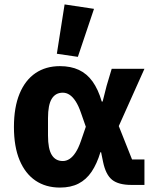

<svg xmlns="http://www.w3.org/2000/svg" viewBox="-20 -836 707 868"><path d="M633 -115V0H574Q516 0 487 -23Q458 -46 446 -104L437 -148H434Q418 -95 394 -59.5Q370 -24 335 -6Q300 12 251 12Q187 12 140.5 -19.5Q94 -51 68.5 -112Q43 -173 43 -262Q43 -351 68.5 -412.5Q94 -474 140.5 -505.5Q187 -537 251 -537Q300 -537 336.5 -520Q373 -503 398.5 -467.5Q424 -432 440 -377H444L462 -448L485 -525H633L517 -266L577 -115ZM264 -108Q280 -108 294.5 -117.5Q309 -127 322 -147Q335 -167 346 -199L368 -263L346 -326Q335 -358 322 -378Q309 -398 294.5 -407.5Q280 -417 264 -417Q231 -417 214 -389.5Q197 -362 197 -302V-223Q197 -163 214 -135.5Q231 -108 264 -108ZM405 -796 332 -579 237 -593 272 -816Z"/></svg>

Font: IBM Plex Sans
Style: Regular
Weight: 400
Designer: Mike Abbink, Paul van der Laan, Pieter van Rosmalen
Foundry: Bold Monday
Version: Version 3.201